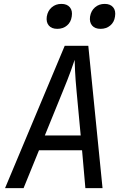

<svg xmlns="http://www.w3.org/2000/svg" viewBox="-20 -965 640 985"><path d="M6 0 312 -730H433L506 0H418L401 -194H180L101 0ZM210 -270H394L373 -495Q367 -559 365 -602Q363 -645 363 -658Q359 -645 343.5 -602Q328 -559 302 -496ZM496 -817Q467 -817 452.5 -834Q438 -851 442 -880Q447 -910 467.5 -927.5Q488 -945 517 -945Q546 -945 560.5 -927.5Q575 -910 570 -880Q566 -851 545.5 -834Q525 -817 496 -817ZM274 -817Q245 -817 230.5 -834Q216 -851 220 -880Q225 -910 245.5 -927.5Q266 -945 295 -945Q324 -945 338.5 -927.5Q353 -910 348 -880Q344 -851 323.5 -834Q303 -817 274 -817Z"/></svg>

Font: NKDuy Mono
Style: Italic
Weight: 400
Italic angle: -9°
Monospace: yes
Designer: NKDuy
Foundry: NKDuy
Version: Version 2.251; ttfautohint (v1.8.4.7-5d5b)